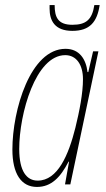

<svg xmlns="http://www.w3.org/2000/svg" viewBox="-20 -729 419 759"><path d="M266 -607C335 -607 364 -642 374 -709H353C344 -651 320 -631 266 -631C209 -631 196 -661 196 -709H176V-695C176 -648 196 -607 266 -607ZM126 10C183 10 219 -28 251 -90H253L237 0H258L369 -526H348L329 -444H326C320 -495 294 -536 239 -536C100 -536 29 -294 29 -138C29 -42 64 10 126 10ZM129 -15C86 -15 56 -51 56 -140C56 -280 121 -511 238 -511C282 -511 308 -473 308 -416C308 -360 294 -289 278 -224C251 -116 208 -15 129 -15Z"/></svg>

Font: Noto Sans ExtraCondensed Thin
Style: Italic
Weight: 100
Width: 2
Italic angle: -12°
Designer: Monotype Design Team
Foundry: Monotype Imaging Inc.
Version: Version 2.013